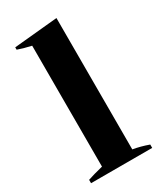

<svg xmlns="http://www.w3.org/2000/svg" viewBox="-179 -774 717 843"><g transform="rotate(-30 179.0 -352.0)"><path d="M24 -17Q53 -27 102 -39V-652Q61 -661 34 -671V-683L255 -704V-38Q292 -32 334 -17V0H24Z"/></g></svg>

Font: Trirong Bold
Style: Regular
Weight: 700
Designer: Katatrad Team
Foundry: CadsonDemak
Version: Version 1.000